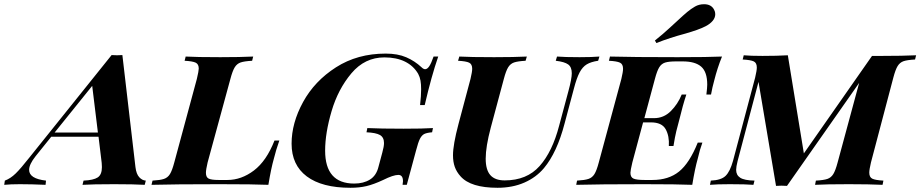

<svg xmlns="http://www.w3.org/2000/svg" viewBox="-111 -876 4362 910"><path d="M580 -20 575 0Q524 -3 430 -3Q328 -3 280 0L285 -20Q332 -22 352 -35Q372 -48 372 -84Q372 -97 371 -104L356 -228H132L58 -136Q27 -97 27 -71Q27 -29 107 -20L105 0Q39 -3 -17 -3Q-61 -3 -91 0L-88 -20Q-61 -30 -36.5 -54Q-12 -78 28 -129L418 -615L444 -614L469 -615L531 -84Q535 -51 549 -36Q563 -21 580 -20ZM353 -248 326 -469 148 -248Z M1187 -124Q1174 -79 1161 0Q1093 -3 931 -3Q715 -3 607 0L612 -20Q648 -22 666 -28Q684 -34 694.5 -51Q705 -68 715 -106L822 -502Q831 -540 831 -551Q831 -572 816.5 -579Q802 -586 764 -588L769 -608Q820 -605 933 -605Q1028 -605 1089 -608L1084 -588Q1047 -586 1029.5 -580Q1012 -574 1001.5 -557Q991 -540 981 -502L873 -106Q865 -72 865 -57Q865 -36 878 -29.5Q891 -23 925 -23H967Q1033 -23 1092.5 -68Q1152 -113 1190 -210H1213Q1197 -165 1187 -124Z M1797 0Q1799 -12 1799 -17Q1799 -47 1777 -47Q1753 -47 1705 -23Q1660 -2 1626 6Q1592 14 1550 14Q1415 14 1343 -40Q1271 -94 1271 -195Q1271 -293 1325.5 -392.5Q1380 -492 1481.5 -557Q1583 -622 1717 -622Q1774 -622 1814.5 -604.5Q1855 -587 1887 -557Q1896 -548 1904 -548Q1914 -548 1923.5 -562Q1933 -576 1944 -608H1966Q1934 -516 1902 -378H1880Q1885 -421 1885 -453Q1885 -477 1882 -494Q1879 -511 1871 -526Q1849 -564 1808.5 -584Q1768 -604 1711 -604Q1618 -604 1554.5 -528.5Q1491 -453 1460.5 -349Q1430 -245 1430 -162Q1430 -6 1568 -6Q1612 -6 1642.5 -25Q1673 -44 1683 -86L1701 -153Q1709 -182 1709 -198Q1709 -225 1690 -236Q1671 -247 1626 -249L1630 -269Q1692 -266 1801 -266Q1895 -266 1941 -269L1937 -249Q1912 -247 1900 -241Q1888 -235 1879.5 -218.5Q1871 -202 1861 -163L1817 0Z M2467 -79Q2430 -35 2374 -10.5Q2318 14 2247 14Q2120 14 2072 -40Q2053 -61 2044.5 -85Q2036 -109 2036 -140Q2036 -190 2062 -288L2119 -502Q2127 -536 2127 -550Q2127 -572 2112.5 -579Q2098 -586 2060 -588L2066 -608Q2117 -605 2231 -605Q2325 -605 2386 -608L2380 -588Q2343 -586 2325.5 -580Q2308 -574 2297.5 -557Q2287 -540 2277 -502L2215 -271Q2191 -181 2191 -124Q2191 -71 2213 -46Q2235 -21 2281 -21Q2386 -21 2446.5 -89Q2507 -157 2539 -280L2583 -444Q2599 -503 2599 -529Q2599 -558 2582 -570.5Q2565 -583 2523 -588L2529 -608Q2566 -605 2636 -605Q2695 -605 2730 -608L2724 -588Q2690 -583 2670 -571Q2650 -559 2636 -532.5Q2622 -506 2609 -456L2565 -291Q2529 -153 2467 -79Z M3311 -608Q3289 -554 3274 -494Q3265 -462 3259 -428H3237Q3241 -462 3241 -475Q3241 -535 3212.5 -560Q3184 -585 3125 -585H3094Q3059 -585 3041.5 -579.5Q3024 -574 3013.5 -557Q3003 -540 2993 -502L2943 -316H2989Q3035 -316 3068.5 -349.5Q3102 -383 3120 -428H3142Q3125 -377 3108 -306Q3101 -281 3094.5 -254.5Q3088 -228 3081 -184H3059Q3062 -231 3044 -263.5Q3026 -296 2974 -296H2937L2886 -106Q2877 -68 2877 -57Q2877 -36 2891.5 -29.5Q2906 -23 2944 -23H2981Q3058 -23 3107.5 -63Q3157 -103 3196 -200H3218Q3206 -168 3196 -124Q3183 -79 3170 0Q3102 -3 2941 -3Q2728 -3 2620 0L2624 -20Q2660 -22 2678 -28Q2696 -34 2706.5 -51Q2717 -68 2727 -106L2834 -502Q2842 -536 2842 -550Q2842 -572 2827.5 -579Q2813 -586 2775 -588L2780 -608Q2887 -605 3100 -605Q3247 -605 3311 -608ZM3098 -776Q3129 -805 3146.5 -819.5Q3164 -834 3183 -845Q3202 -856 3226 -856Q3261 -856 3274 -829Q3279 -820 3279 -809Q3279 -792 3267 -777.5Q3255 -763 3234 -752Q3217 -743 3191.5 -734Q3166 -725 3138 -717Q3063 -697 3000 -672L2993 -684Q3032 -715 3062 -743Q3092 -771 3098 -776Z M4231 -614 4226 -594Q4189 -592 4171.5 -586Q4154 -580 4143.5 -563Q4133 -546 4123 -508L4017 -106Q4009 -72 4009 -58Q4009 -36 4023.5 -29Q4038 -22 4076 -20L4072 0Q4009 -3 3912 -3Q3803 -3 3752 0L3756 -20Q3793 -22 3810.5 -28Q3828 -34 3838.5 -51Q3849 -68 3859 -106L3961 -483L3619 5Q3610 4 3593 4Q3576 4 3567 5L3484 -488L3385 -113Q3378 -85 3378 -71Q3378 -46 3397.5 -33.5Q3417 -21 3465 -20L3460 0Q3424 -3 3348 -3Q3287 -3 3254 0L3258 -20Q3307 -22 3328 -42.5Q3349 -63 3363 -113L3468 -508Q3476 -542 3476 -556Q3476 -578 3461.5 -585Q3447 -592 3409 -594L3414 -614Q3445 -611 3503 -611Q3572 -611 3623 -614L3699 -149L4022 -611H4070Q4167 -611 4231 -614Z"/></svg>

Font: Playfair Display SC
Style: Bold Italic
Weight: 700
Italic angle: -14°
Designer: Claus Eggers Sørensen
Foundry: Claus Eggers Sørensen
Version: Version 1.200; ttfautohint (v1.6)